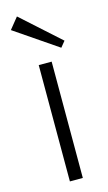

<svg xmlns="http://www.w3.org/2000/svg" viewBox="-121 -819 484 861"><g transform="rotate(-15 121.0 -388.0)"><path d="M151 -540V0H91V-540ZM231 -616 209 -589 11 -724 53 -776Z"/></g></svg>

Font: Pathway Extreme 28pt ExtraLight
Style: Regular
Weight: 250
Designer: Eduardo Rodriguez Tunni
Foundry: Eduardo Rodriguez Tunni
Version: Version 1.001;gftools[0.9.26]